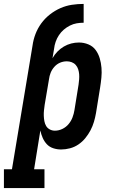

<svg xmlns="http://www.w3.org/2000/svg" viewBox="-72 -755 592 980"><path d="M-52 205V109H-11L94 -522Q98 -552 109 -581Q120 -610 138.5 -635.5Q157 -661 182.5 -681Q208 -701 236.5 -713.5Q265 -726 295 -730.5Q325 -735 355 -735V-639Q337 -639 319.5 -636Q302 -633 285 -624.5Q268 -616 253.5 -603.5Q239 -591 228.5 -575Q218 -559 212 -541.5Q206 -524 204 -506L196 -458Q206 -476 221 -491.5Q236 -507 254 -517.5Q272 -528 291.5 -533Q311 -538 331 -538Q356 -538 379 -528.5Q402 -519 416 -500Q430 -481 437 -457.5Q444 -434 446 -409Q448 -384 445.5 -358.5Q443 -333 439 -308L418 -178Q414 -155 407.5 -133Q401 -111 390 -90Q379 -69 363.5 -50Q348 -31 328 -17.5Q308 -4 285 2Q262 8 240 8Q219 8 199.5 1.5Q180 -5 167 -19Q154 -33 146 -51Q138 -69 134 -89L102 109H155V205ZM208 -88Q228 -88 246.5 -97Q265 -106 278 -121.5Q291 -137 298 -155.5Q305 -174 308 -193L329 -323Q331 -337 332 -350.5Q333 -364 332 -376.5Q331 -389 327 -401.5Q323 -414 314.5 -423.5Q306 -433 294 -437.5Q282 -442 269 -442Q251 -442 234.5 -435Q218 -428 205.5 -414Q193 -400 186.5 -383.5Q180 -367 178 -350L156 -220Q154 -206 152.5 -192Q151 -178 151.5 -164Q152 -150 154.5 -136.5Q157 -123 163.5 -112Q170 -101 182 -94.5Q194 -88 208 -88Z"/></svg>

Font: Iosevka Slab Oblique
Style: Bold
Weight: 700
Italic angle: -9°
Monospace: yes
Designer: Belleve Invis
Foundry: Belleve Invis
Version: Version 11.1.1; ttfautohint (v1.8.3)